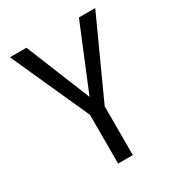

<svg xmlns="http://www.w3.org/2000/svg" viewBox="-170 -826 871 938"><g transform="rotate(-30 265.0 -357.0)"><path d="M223 0H306V-275L506 -714H414L265 -352L118 -714H25L223 -275Z"/></g></svg>

Font: Noto Sans Mono Condensed
Style: Regular
Weight: 400
Width: 3
Designer: Monotype Design Team
Foundry: Monotype Imaging Inc.
Version: Version 2.014